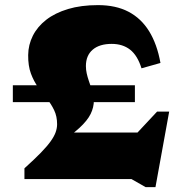

<svg xmlns="http://www.w3.org/2000/svg" viewBox="-20 -718 732 770"><path d="M547.5 -444Q531.5 -495.5 501.8 -518.8Q472 -542 428 -542Q379 -542 351.8 -518.8Q324.5 -495.5 324.5 -453Q324.5 -438 327.8 -423.5Q331 -409 335.8 -395Q340.5 -381 345.2 -367.5Q350 -354 353.2 -341Q356.5 -328 356.5 -315.5Q356.5 -287.5 343.5 -261Q330.5 -234.5 298.5 -205Q266.5 -175.5 209 -138L226.5 -186.5H624.5L446 -95L610 -270.5H658.5L603.5 32.5H564L507 0H78V-43Q118 -79 143.8 -105.5Q169.5 -132 183.5 -151.8Q197.5 -171.5 203.2 -187.8Q209 -204 209 -220Q209 -251.5 197.2 -276Q185.5 -300.5 168 -322.2Q150.5 -344 133 -368Q115.5 -392 104 -423Q92.5 -454 93 -497.5Q93.5 -538.5 111.8 -574.8Q130 -611 165.2 -638.5Q200.5 -666 252.8 -681.8Q305 -697.5 373 -697.5Q444.5 -697.5 495.2 -671Q546 -644.5 578 -592.8Q610 -541 623.5 -465.5ZM521 -376V-308.5H31.5V-376Z"/></svg>

Font: Newsreader ExtraBold
Style: Regular
Weight: 800
Designer: Hugues Gentile
Foundry: Production Type
Version: Version 1.003